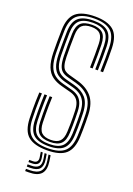

<svg xmlns="http://www.w3.org/2000/svg" viewBox="-179 -872 759 1098"><g transform="rotate(20 200.5 -323.0)"><path d="M201.7 6.8Q123.2 6.8 86.3 -24.4Q49.4 -55.6 46.8 -131.1Q46.1 -158.9 45.9 -184.9Q45.7 -210.9 46.3 -236.6Q46.8 -262.2 48.3 -289.1H64.1Q63 -267.7 62.3 -243.9Q61.6 -220.2 61.6 -192.6Q61.7 -165 62.7 -131.7Q64.9 -63.4 97.8 -34.6Q130.7 -5.8 201.7 -5.8Q272.7 -5.8 304.5 -35.1Q336.2 -64.3 339 -131.7Q339.9 -152.4 340.2 -174.5Q340.4 -196.5 340.3 -219.3Q340.2 -242.2 339.3 -264.7Q337 -330.9 307.2 -364.7Q277.4 -398.4 224.8 -412.5L171.1 -427Q150.1 -432.6 136.6 -443.6Q123.1 -454.5 116.4 -475.7Q109.7 -496.9 108.8 -533Q108 -566.6 108.3 -599.4Q108.7 -632.3 109.4 -668.2Q110.6 -715.2 132 -735.6Q153.4 -756.1 201.1 -756.1Q243.8 -756.1 265.4 -736.6Q287 -717.1 288.4 -667.2Q289.2 -640.9 289 -602.3Q288.8 -563.7 287.8 -522.5H271.9Q273 -564.4 273.2 -601.8Q273.4 -639.3 272.6 -666.7Q271.5 -708.1 254.7 -725.8Q237.8 -743.4 201.1 -743.4Q162.6 -743.4 144.4 -726.2Q126.1 -709 125.2 -667.2Q124.5 -633.4 124.2 -599.8Q123.9 -566.3 124.6 -533.3Q125.3 -500.3 131.1 -482Q136.9 -463.8 147.8 -455.3Q158.7 -446.7 174.8 -442.3L228.3 -427.4Q288.2 -411.1 320.4 -373.2Q352.6 -335.3 355.2 -265.3Q356.1 -244.1 356.2 -220.9Q356.3 -197.7 356 -174.7Q355.7 -151.6 354.8 -131.1Q351.8 -57.3 316.3 -25.3Q280.7 6.8 201.7 6.8ZM201.7 -18.5Q138.8 -18.5 109.7 -44.6Q80.5 -70.7 78.5 -132.3Q77.8 -160.4 77.6 -186.1Q77.4 -211.8 78 -237.1Q78.5 -262.5 79.6 -289.1H95.4Q94.3 -264.8 93.8 -240.1Q93.2 -215.4 93.3 -189Q93.4 -162.6 94.3 -132.7Q96.2 -77.9 121.4 -54.6Q146.6 -31.3 201.7 -31.3Q256.3 -31.3 280.8 -55Q305.2 -78.7 307.3 -132.7Q308.2 -154.1 308.5 -175.6Q308.8 -197.1 308.7 -219.2Q308.6 -241.2 307.6 -263.5Q306.4 -299.3 295.9 -322.9Q285.3 -346.4 265.7 -360.7Q246.1 -375 217.9 -382.5L163.6 -396.9Q137 -404 117.9 -417.9Q98.9 -431.8 88.5 -458.7Q78.1 -485.7 77.1 -532.1Q76.6 -553.6 76.6 -576.5Q76.6 -599.4 76.9 -622.7Q77.2 -646.1 77.7 -669Q79.3 -729.6 108.1 -755.5Q137 -781.5 201.1 -781.5Q260.5 -781.5 289.3 -756.2Q318.2 -730.9 320.1 -668Q320.9 -642.6 320.7 -602.9Q320.5 -563.1 319.4 -522.5H303.6Q304.6 -564 304.8 -602.8Q305 -641.7 304.3 -667.7Q302.6 -724.4 277.2 -746.5Q251.8 -768.7 201.1 -768.7Q145.2 -768.7 120.1 -745.5Q95.1 -722.4 93.6 -668.5Q92.8 -636.8 92.5 -600.4Q92.2 -563.9 92.9 -532.4Q93.9 -491.6 102.3 -467.5Q110.7 -443.5 126.9 -430.9Q143.2 -418.3 167.3 -411.8L221.4 -397.4Q268 -385 294.6 -355Q321.2 -325 323.5 -264.1Q324.4 -239.7 324.6 -217.8Q324.8 -196 324.5 -175.1Q324.1 -154.2 323.1 -132.3Q320.7 -71.9 292.8 -45.2Q264.8 -18.5 201.7 -18.5ZM201.7 -43.9Q154.7 -43.9 133.1 -64.6Q111.6 -85.3 110.2 -133.3Q109.5 -158.9 109.1 -183.7Q108.8 -208.4 109.4 -234.3Q109.9 -260.2 111.2 -289.1H126.8Q125.8 -259.5 125.2 -235.1Q124.7 -210.7 125 -186.7Q125.3 -162.7 126 -133.6Q127.3 -92 145.2 -74.3Q163.1 -56.6 201.7 -56.6Q239.4 -56.6 256.6 -74.6Q273.9 -92.6 275.6 -133.4Q276.6 -157.8 277 -178.9Q277.3 -200 277.1 -220.3Q276.9 -240.6 276 -262.3Q275 -290.3 267.4 -308.3Q259.9 -326.3 245.8 -336.8Q231.7 -347.3 211 -352.7L156.4 -367.2Q120.7 -376.6 96.4 -394.7Q72.1 -412.7 59.4 -445.4Q46.7 -478.1 45.4 -531.1Q44.9 -560.8 45 -595.9Q45.1 -631 46.1 -669.9Q48 -744.5 84.9 -775.6Q121.8 -806.8 201.1 -806.8Q274.7 -806.8 312.1 -776.7Q349.4 -746.7 351.8 -669.2Q352.6 -644.4 352.5 -605.3Q352.4 -566.1 351.1 -522.5H335.2Q336.5 -562.9 336.6 -602.4Q336.7 -641.8 336 -668.6Q333.9 -738.3 301.1 -766.2Q268.2 -794.2 201.1 -794.2Q129 -794.2 96.4 -765.5Q63.7 -736.8 61.9 -669.3Q61.1 -640.1 60.8 -600.3Q60.5 -560.5 61.2 -531.5Q62.3 -484.4 73 -454.7Q83.7 -424.9 105.2 -408Q126.8 -391 160.1 -382.1L214.4 -367.6Q237.5 -361.7 254.4 -349.9Q271.2 -338.1 280.9 -317.1Q290.6 -296.2 291.8 -262.9Q292.5 -241.8 292.7 -220.3Q292.9 -198.7 292.7 -177Q292.4 -155.2 291.4 -133.1Q289.6 -85.5 268.7 -64.7Q247.9 -43.9 201.7 -43.9ZM219.2 26.4H231.8L237.1 61.2Q244.6 111.9 222.7 136.5Q200.7 161 147.4 161H125.9V147.3H147.4Q193.5 147.3 212.3 126.2Q231.1 105.1 224.5 61.2ZM172.1 26.4H184L189.3 57.6Q193.6 81.6 183.1 93.9Q172.6 106.2 147.4 106.2H125.9V92.9H147.4Q165.4 92.9 172.6 84Q179.9 75.2 177 57.6ZM195.3 26.4H207.9L213.2 59.4Q219.1 96.8 203 115.2Q186.9 133.6 147.4 133.6H125.9V119.9H147.4Q179.7 119.9 192.6 105.2Q205.6 90.4 200.6 59.4Z"/></g></svg>

Font: Big Shoulders Inline Text Thin
Style: Regular
Weight: 100
Designer: Patric King
Foundry: XO Type Co
Version: Version 2.002